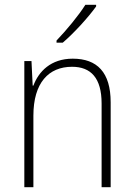

<svg xmlns="http://www.w3.org/2000/svg" viewBox="-20 -785 562 805"><path d="M383 -758V-765H338C309 -719 259 -659 217 -615V-606H243C290 -646 351 -713 383 -758ZM285 -539C193 -539 142 -485 120 -426H117L112 -529H82V0H120V-300C120 -438 184 -505 282 -505C361 -505 406 -458 406 -351V0H444V-356C444 -482 387 -539 285 -539Z"/></svg>

Font: Noto Sans Lao UI SemCond ExtLt
Style: Regular
Weight: 200
Width: 4
Designer: Monotype Design Team
Foundry: Monotype Imaging Inc.
Version: Version 2.000